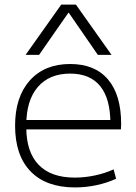

<svg xmlns="http://www.w3.org/2000/svg" viewBox="-20 -810 594 840"><path d="M308 10Q182 10 114 -60Q46 -130 46 -260Q46 -386 110.5 -458Q175 -530 287 -530Q395 -530 452.5 -462.5Q510 -395 510 -268Q510 -261 509.5 -255Q509 -249 509 -244H73V-285H475L463 -270Q463 -378 418.5 -433Q374 -488 287 -488Q196 -488 145.5 -429.5Q95 -371 95 -263V-253Q95 -145 149 -89Q203 -33 307 -33Q351 -33 395.5 -42.5Q440 -52 477 -69L488 -28Q449 -10 402.5 0Q356 10 308 10ZM92 -570 248 -790H312L468 -570H408L281 -754H279L151 -570Z"/></svg>

Font: M PLUS 1 Thin Light
Style: Regular
Weight: 300
Version: Version 1.001